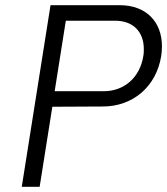

<svg xmlns="http://www.w3.org/2000/svg" viewBox="-20 -721 645 741"><path d="M442 -701H175L64 0H133L182 -309L377 -310C493 -310 583 -387 602 -504C604 -517 605 -530 605 -542C605 -638 543 -701 442 -701ZM381 -369H191L234 -641H425C493 -641 535 -599 535 -532C535 -523 535 -514 533 -504C520 -422 459 -369 381 -369Z"/></svg>

Font: Arthouse Owned
Style: Italic
Weight: 400
Italic angle: -10°
Designer: Jeremy Tribby
Foundry: Tribby Type
Version: Version 1.000;PS 001.000;hotconv 1.0.88;makeotf.lib2.5.64775